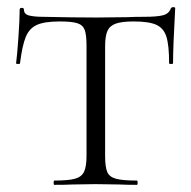

<svg xmlns="http://www.w3.org/2000/svg" viewBox="-20 -517 535 537"><path d="M36 -340Q36 -338 30.5 -338Q25 -338 25 -340Q28 -362 31.5 -412.5Q35 -463 35 -490Q35 -495 41 -495Q47 -495 47 -490Q47 -477 62 -473.5Q77 -470 99 -470Q187 -468 250 -468L337 -469Q355 -470 384 -470Q420 -470 436.5 -474.5Q453 -479 458 -494Q460 -497 465 -497Q470 -497 470 -494Q464 -386 464 -340Q464 -338 458.5 -338Q453 -338 453 -340Q453 -390 445.5 -414Q438 -438 417.5 -447.5Q397 -457 354 -457Q321 -457 304 -451Q287 -445 280.5 -430.5Q274 -416 274 -387V-81Q274 -50 280 -36Q286 -22 304.5 -17Q323 -12 363 -12Q365 -12 365 -6Q365 0 363 0Q332 0 315 -1L247 -2L182 -1Q164 0 132 0Q130 0 130 -6Q130 -12 132 -12Q171 -12 189.5 -17Q208 -22 215 -36.5Q222 -51 222 -81V-389Q222 -419 217 -433Q212 -447 196.5 -452Q181 -457 147 -457Q105 -457 83.5 -447.5Q62 -438 52 -413.5Q42 -389 36 -340Z"/></svg>

Font: Cormorant Unicase Light
Style: Regular
Weight: 300
Designer: Christian Thalmann (Catharsis Fonts)
Foundry: Catharsis Fonts
Version: Version 4.000